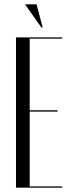

<svg xmlns="http://www.w3.org/2000/svg" viewBox="-20 -873 336 893"><path d="M54.4 -699V0H269.2V-6H118.1V-354H248.2V-360H118.1V-693H269.2V-699ZM172.5 -745.2 96.2 -853H150L178.5 -745.2Z"/></svg>

Font: Moniqa Black
Style: Regular
Weight: 900
Designer: Rajesh Rajput
Foundry: Rajesh Rajput
Version: Version 1.000